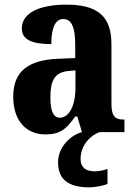

<svg xmlns="http://www.w3.org/2000/svg" viewBox="-20 -569 581 827"><path d="M175 10C240 10 265 -13 304 -67H313L333 0C281 14 230 67 230 130C230 205 276 238 365 238C384 238 425 232 443 223V159C422 166 403 169 387 169C352 169 327 153 327 117C327 54 372 13 409 0H516V-54H513C473 -54 460 -70 460 -125V-379C460 -504 395 -549 265 -549C160 -549 74 -518 74 -447C74 -399 115 -379 201 -379C201 -448 218 -487 252 -487C290 -487 304 -449 304 -374V-319L232 -316C102 -311 37 -262 37 -153C37 -42 99 10 175 10ZM237 -62C209 -62 197 -94 197 -149C197 -221 215 -257 273 -263L305 -266V-191C305 -114 278 -62 237 -62Z"/></svg>

Font: Noto Serif Sinhala Condensed ExtraBold
Style: Regular
Weight: 800
Width: 3
Designer: Jelle Bosma - Monotype Design Team
Foundry: Monotype Imaging Inc.
Version: Version 2.007